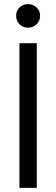

<svg xmlns="http://www.w3.org/2000/svg" viewBox="-20 -909 272 929"><path d="M74 0V-700H158V0ZM116 -775Q91 -775 74.5 -791.5Q58 -808 58 -833Q58 -857 74.5 -873Q91 -889 116 -889Q140 -889 157 -873Q174 -857 174 -833Q174 -808 157 -791.5Q140 -775 116 -775Z"/></svg>

Font: Rethink Sans
Style: Regular
Weight: 400
Designer: The Rethink Sans project authors (Hans Thiessen). DM Sans designed by Colophon Foundry.
Foundry: Rethink Communications LLC
Version: Version 1.001